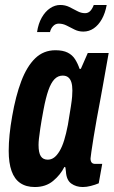

<svg xmlns="http://www.w3.org/2000/svg" viewBox="-20 -740 457 772"><path d="M120 12Q85 12 61.5 -4Q38 -20 26.5 -52.5Q15 -85 15 -133Q15 -164 18.5 -199Q22 -234 29 -273Q43 -354 65.5 -413.5Q88 -473 121.5 -505.5Q155 -538 203 -538Q233 -538 252 -528.5Q271 -519 282 -501.5Q293 -484 300 -463H305L333 -527H417L393 -392Q389 -369 382.5 -334.5Q376 -300 369 -262Q362 -224 356.5 -189Q351 -154 347.5 -130.5Q344 -107 344 -103Q344 -92 348.5 -86.5Q353 -81 363 -81H391L377 -3Q363 3 345.5 7.5Q328 12 313 12Q286 12 266.5 -2Q247 -16 245 -51Q244 -54 244 -58.5Q244 -63 243 -67L239 -69Q223 -37 193.5 -12.5Q164 12 120 12ZM172 -98Q186 -98 197.5 -106.5Q209 -115 219.5 -132.5Q230 -150 238 -176Q246 -202 253 -238Q261 -286 265 -312Q269 -338 270 -352Q271 -366 271 -376Q271 -396 267 -409Q263 -422 254.5 -429Q246 -436 232 -436Q213 -436 199 -421.5Q185 -407 174.5 -377Q164 -347 155 -299Q146 -251 142 -223.5Q138 -196 136.5 -182Q135 -168 135 -157Q135 -126 144 -112Q153 -98 172 -98ZM129 -611Q134 -645 148 -669.5Q162 -694 181.5 -707Q201 -720 222 -720Q242 -720 258.5 -712Q275 -704 290.5 -695.5Q306 -687 322 -687Q335 -687 343.5 -696.5Q352 -706 357 -720H409Q403 -687 389.5 -663Q376 -639 357 -626Q338 -613 315 -613Q296 -613 280 -621Q264 -629 248.5 -637Q233 -645 216 -645Q203 -645 193.5 -635Q184 -625 181 -611Z"/></svg>

Font: Archivo ExtraCondensed
Style: Bold Italic
Weight: 700
Width: 2
Italic angle: -10°
Designer: Hector Gatti
Foundry: Omnibus-Type
Version: Version 2.001